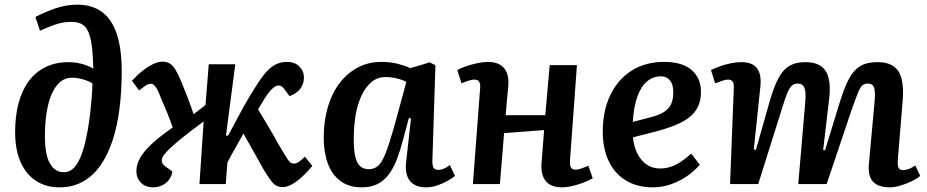

<svg xmlns="http://www.w3.org/2000/svg" viewBox="-20 -791 3982 825"><path d="M132 -718Q174 -740 219.5 -755.5Q265 -771 314 -771Q359 -771 394.5 -754Q430 -737 454 -702.5Q478 -668 490.5 -614Q503 -560 503 -485Q503 -400 493.5 -324.5Q484 -249 463.5 -187Q443 -125 411.5 -80Q380 -35 336 -10.5Q292 14 235 14Q179 14 136 -13Q93 -40 69 -93.5Q45 -147 45 -224Q45 -293 60 -348.5Q75 -404 104 -443Q133 -482 176 -503Q219 -524 276 -524Q294 -524 313.5 -520.5Q333 -517 351 -510.5Q369 -504 381 -496Q380 -522 379 -542Q378 -562 376 -581Q371 -627 360.5 -652Q350 -677 332 -687Q314 -697 288 -697Q252 -697 219 -686Q186 -675 152 -659ZM254 -51Q284 -51 305.5 -79Q327 -107 342.5 -165Q358 -223 368 -309Q372 -346 374.5 -377Q377 -408 377 -433Q363 -441 349 -446Q335 -451 320.5 -454Q306 -457 289 -457Q251 -457 225 -425Q199 -393 186 -337Q173 -281 173 -208Q173 -168 178 -138.5Q183 -109 194 -89.5Q205 -70 220 -60.5Q235 -51 254 -51Z M951 -209 960 -208Q979 -243 995 -273.5Q1011 -304 1025 -329Q1039 -354 1051.5 -375Q1064 -396 1075 -413Q1099 -452 1119.5 -476.5Q1140 -501 1162.5 -513Q1185 -525 1213 -525Q1247 -525 1266.5 -505Q1286 -485 1286 -458Q1286 -431 1270.5 -410Q1255 -389 1224 -378L1205 -404Q1196 -418 1185.5 -422Q1175 -426 1163.5 -420Q1152 -414 1137 -396Q1128 -385 1117 -367.5Q1106 -350 1089 -321Q1102 -300 1116 -276Q1130 -252 1145 -227Q1160 -202 1172 -179Q1189 -151 1199.5 -133Q1210 -115 1217 -105Q1224 -95 1230 -91.5Q1236 -88 1244 -88Q1254 -88 1265 -96Q1276 -104 1290 -118L1322 -78Q1299 -50 1275.5 -29Q1252 -8 1231.5 2.5Q1211 13 1195 13Q1179 13 1167 6.5Q1155 0 1143 -16.5Q1131 -33 1113 -62Q1101 -84 1086 -110.5Q1071 -137 1055.5 -165Q1040 -193 1026 -217Q1012 -191 998.5 -168Q985 -145 975 -126.5Q965 -108 957 -92L950 0H837L855 -269Q802 -230 767.5 -202.5Q733 -175 713 -156Q693 -137 684 -124.5Q675 -112 675 -103Q675 -94 679 -87.5Q683 -81 693 -74L721 -54Q715 -22 692 -4Q669 14 638 14Q605 14 585.5 -6Q566 -26 566 -55Q566 -84 582 -112.5Q598 -141 632.5 -173Q667 -205 722 -243Q712 -273 699 -305Q686 -337 671 -371Q663 -393 656 -406Q649 -419 642.5 -425Q636 -431 628 -431Q618 -431 607 -424Q596 -417 578 -402L547 -444Q570 -469 593.5 -487.5Q617 -506 638.5 -516Q660 -526 677 -526Q696 -526 709 -518.5Q722 -511 733 -493Q744 -475 757 -445Q772 -409 785 -375.5Q798 -342 812 -300L863 -340L877 -515H991Z M1838 -104Q1837 -81 1842.5 -71Q1848 -61 1864 -61Q1875 -61 1888 -66.5Q1901 -72 1913 -82L1935 -35Q1923 -25 1902.5 -13.5Q1882 -2 1858 6Q1834 14 1809 14Q1780 14 1759.5 2Q1739 -10 1730 -34Q1721 -58 1725 -94L1746 -282L1737 -284L1712 -191Q1700 -145 1685.5 -107Q1671 -69 1651 -42Q1631 -15 1602.5 -0.5Q1574 14 1534 14Q1479 14 1442.5 -13.5Q1406 -41 1388.5 -89Q1371 -137 1371 -199Q1371 -271 1388.5 -330.5Q1406 -390 1439 -433.5Q1472 -477 1517.5 -501Q1563 -525 1619 -525Q1660 -525 1692.5 -516Q1725 -507 1743 -498L1826 -523L1851 -511ZM1564 -64Q1583 -64 1597.5 -73Q1612 -82 1625 -106.5Q1638 -131 1652.5 -176.5Q1667 -222 1687 -295L1726 -439Q1710 -448 1685 -454Q1660 -460 1637 -460Q1603 -460 1578 -440Q1553 -420 1535 -383.5Q1517 -347 1508.5 -298.5Q1500 -250 1500 -194Q1500 -147 1506.5 -118.5Q1513 -90 1527.5 -77Q1542 -64 1564 -64Z M2318 -232 2146 -219 2128 0H2012L2043 -411Q2045 -432 2038.5 -440.5Q2032 -449 2018 -449Q2009 -449 1995.5 -445Q1982 -441 1963 -433L1945 -490Q1959 -498 1982 -506Q2005 -514 2030.5 -519.5Q2056 -525 2077 -525Q2107 -525 2127.5 -513.5Q2148 -502 2157.5 -479Q2167 -456 2164 -421Q2161 -390 2158 -359Q2155 -328 2153 -296H2323L2342 -511H2459L2429 -100Q2428 -80 2433.5 -71Q2439 -62 2453 -62Q2463 -62 2476.5 -66.5Q2490 -71 2508 -79L2527 -25Q2512 -16 2488.5 -7Q2465 2 2440.5 8Q2416 14 2394 14Q2348 14 2325.5 -12.5Q2303 -39 2307 -92Z M2833 -525Q2912 -525 2952 -490Q2992 -455 2992 -396Q2992 -358 2978 -330.5Q2964 -303 2938 -284Q2912 -265 2877.5 -251.5Q2843 -238 2802 -227L2700 -201Q2703 -165 2717 -134.5Q2731 -104 2756.5 -85.5Q2782 -67 2817 -67Q2839 -67 2861 -74Q2883 -81 2905 -95.5Q2927 -110 2950 -131L2987 -83Q2973 -67 2953 -50Q2933 -33 2906.5 -18.5Q2880 -4 2849.5 5Q2819 14 2785 14Q2718 14 2669.5 -15.5Q2621 -45 2595.5 -99Q2570 -153 2570 -225Q2570 -315 2602.5 -382.5Q2635 -450 2694 -487.5Q2753 -525 2833 -525ZM2873 -394Q2873 -415 2867.5 -430Q2862 -445 2850 -454Q2838 -463 2819 -463Q2786 -463 2760 -441Q2734 -419 2718.5 -375.5Q2703 -332 2699 -267L2779 -288Q2810 -296 2831 -308.5Q2852 -321 2862.5 -341.5Q2873 -362 2873 -394Z M3440 -351Q3444 -395 3436.5 -413.5Q3429 -432 3407 -432Q3392 -432 3381.5 -422Q3371 -412 3361.5 -388Q3352 -364 3339 -321L3238 0H3117L3133 -411Q3134 -432 3128 -440.5Q3122 -449 3107 -449Q3098 -449 3085.5 -444.5Q3073 -440 3053 -433L3035 -490Q3051 -498 3073 -506Q3095 -514 3119.5 -519Q3144 -524 3166 -524Q3213 -524 3233 -497.5Q3253 -471 3247 -417L3219 -149L3228 -147L3290 -365Q3306 -419 3324.5 -454.5Q3343 -490 3370.5 -507Q3398 -524 3440 -524Q3483 -524 3507.5 -507Q3532 -490 3540.5 -455Q3549 -420 3543 -368L3517 -147L3525 -145L3592 -363Q3610 -419 3629 -454.5Q3648 -490 3676.5 -507Q3705 -524 3749 -524Q3795 -524 3820.5 -505.5Q3846 -487 3854.5 -450.5Q3863 -414 3859 -363L3838 -107Q3836 -82 3840.5 -71Q3845 -60 3861 -60Q3873 -60 3886.5 -65.5Q3900 -71 3913 -80L3934 -35Q3920 -23 3897 -12Q3874 -1 3849 6.5Q3824 14 3803 14Q3769 14 3748 2.5Q3727 -9 3719 -30Q3711 -51 3713 -80L3738 -355Q3742 -399 3735.5 -415.5Q3729 -432 3708 -432Q3695 -432 3685.5 -424Q3676 -416 3666 -391Q3656 -366 3638 -315L3532 0H3410Z"/></svg>

Font: Literata 18pt SemiBold
Style: Italic
Weight: 600
Italic angle: -2°
Designer: Latin by Veronika Burian and Jose Scaglione. Greek by Irene Vlachou. Cyrillic by Vera Evstafieva
Foundry: TypeTogether
Version: Version 3.103;gftools[0.9.29]